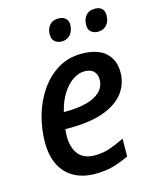

<svg xmlns="http://www.w3.org/2000/svg" viewBox="-113 -812 719 897"><g transform="rotate(-15 247.0 -363.0)"><path d="M236 10Q177 10 134 -14Q91 -38 68.5 -83Q46 -128 46 -192Q46 -257 64 -320.5Q82 -384 117 -435.5Q152 -487 202.5 -518Q253 -549 317 -549Q394 -549 433 -514Q472 -479 472 -419Q472 -364 440.5 -321Q409 -278 343 -253Q277 -228 173 -228H154Q153 -219 152.5 -210.5Q152 -202 152 -194Q152 -138 178 -106Q204 -74 257 -74Q295 -74 327.5 -85Q360 -96 401 -116L400 -30Q362 -12 324.5 -1Q287 10 236 10ZM179 -307Q235 -307 277.5 -318Q320 -329 344.5 -352.5Q369 -376 369 -412Q369 -436 354.5 -451Q340 -466 309 -466Q281 -466 253 -447Q225 -428 202.5 -392.5Q180 -357 168 -307ZM420 -628Q400 -628 386.5 -639.5Q373 -651 374 -673Q374 -701 389 -718.5Q404 -736 433 -736Q454 -736 466 -725Q478 -714 478 -693Q478 -663 462 -645.5Q446 -628 420 -628ZM245 -628Q224 -628 211 -639.5Q198 -651 198 -673Q198 -701 213 -718.5Q228 -736 256 -736Q271 -736 281 -731Q291 -726 297 -716.5Q303 -707 303 -693Q302 -663 286 -645.5Q270 -628 245 -628Z"/></g></svg>

Font: Noto Sans Display Medium
Style: Italic
Weight: 500
Italic angle: -12°
Designer: Monotype Design Team
Foundry: Monotype Imaging Inc.
Version: Version 2.003